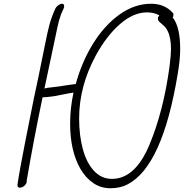

<svg xmlns="http://www.w3.org/2000/svg" viewBox="-20 -994 999 1024"><path d="M408 -95Q354 -190 354 -335Q354 -418 372 -500Q358 -499 300 -487Q255 -477 207 -475Q160 -251 122 -28L123 -24L120 -17V-14H119Q114 -5 104.5 1Q95 7 86 7Q73 7 73 -8Q84 -84 116.5 -248Q149 -412 162 -476L168 -504L183 -574L218 -746Q233 -823 244 -863.5Q255 -904 276 -950Q282 -960 292 -967Q302 -974 311 -974Q322 -974 322 -961V-956Q322 -955 317 -943Q304 -918 295 -885Q293 -877 291 -868.5Q289 -860 287 -852L263 -739L254 -696Q239 -627 217 -522Q235 -527 254 -528Q299 -533 333 -539Q350 -542 384 -546Q417 -666 477.5 -763Q538 -860 618 -917Q698 -974 786 -974Q859 -974 903 -924Q905 -920 905 -914Q905 -906 901 -901Q941 -851 941 -732Q941 -678 928 -601Q847 -108 661 -11Q621 10 569 10Q518 10 477 -18Q436 -46 408 -95ZM884 -638Q892 -702 892 -732Q892 -793 874 -829Q867 -843 859.5 -851Q852 -859 840 -869Q830 -877 826 -882Q822 -887 822 -896Q822 -904 830 -912Q802 -928 764 -928Q692 -928 620.5 -866Q549 -804 492 -700Q402 -535 402 -362Q402 -271 422 -198Q442 -125 481.5 -82.5Q521 -40 577 -40Q700 -40 775.5 -218.5Q851 -397 884 -638Z"/></svg>

Font: Bad Script
Style: Regular
Weight: 400
Italic angle: -10°
Designer: Roman Shchyukin (Gaslight Type Foundry), Cyreal (Charset Expansion)
Foundry: Gaslight
Version: Version 2.000